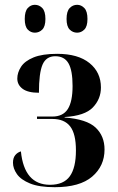

<svg xmlns="http://www.w3.org/2000/svg" viewBox="-20 -770 489 799"><path d="M208 9Q143 9 105 -6.5Q67 -22 50.5 -45.5Q34 -69 34 -93Q34 -113 43.5 -124.5Q53 -136 67 -140Q81 -1 188 -1Q245 -1 270.5 -36.5Q296 -72 296 -144Q296 -213 272 -244Q248 -275 198 -275H134V-285H198Q242 -285 262 -316Q282 -347 282 -412Q282 -477 265 -506.5Q248 -536 210 -536Q172 -536 157 -501Q142 -466 142 -384Q96 -384 74 -400.5Q52 -417 52 -443Q52 -468 67.5 -492Q83 -516 119.5 -531Q156 -546 218 -546Q305 -546 352.5 -507.5Q400 -469 400 -406Q400 -358 366.5 -323Q333 -288 249 -283V-281Q341 -274 378 -239Q415 -204 415 -148Q415 -79 363.5 -35Q312 9 208 9ZM301 -634Q283 -634 270 -647Q257 -660 257 -691Q257 -723 270 -736.5Q283 -750 301 -750Q318 -750 331 -736.5Q344 -723 344 -691Q344 -660 331 -647Q318 -634 301 -634ZM125 -634Q108 -634 95.5 -647Q83 -660 83 -691Q83 -723 95.5 -736.5Q108 -750 125 -750Q143 -750 156 -736.5Q169 -723 169 -691Q169 -660 156 -647Q143 -634 125 -634Z"/></svg>

Font: Noto Serif Display Condensed SemiBold
Style: Regular
Weight: 600
Width: 3
Designer: Monotype Design Team
Foundry: Monotype Imaging Inc.
Version: Version 2.009